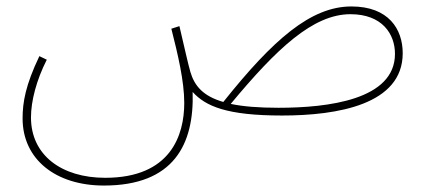

<svg xmlns="http://www.w3.org/2000/svg" viewBox="-20 -345 1323 595"><path d="M302 230C519 230 582 102 577 -60C617 -16 682 13 854 13C1026 13 1228 -21 1228 -180C1228 -255 1184 -325 1069 -325C943 -325 826 -222 672 -29C610 -47 583 -78 570 -122C562 -150 554 -188 536 -264L511 -256C531 -177 551 -94 551 -26C551 74 509 206 306 206C171 206 76 136 76 19C76 -32 93 -97 125 -160L102 -171C59 -81 50 -28 50 22C50 149 153 230 302 230ZM1066 -301C1164 -301 1204 -240 1204 -178C1204 -36 997 -11 843 -11C781 -11 733 -15 695 -23C837 -194 950 -301 1066 -301Z"/></svg>

Font: Noto Sans Arabic UI Th
Style: Regular
Weight: 100
Designer: Monotype Design Team, Nadine Chahine and Nizar Qandah
Foundry: Monotype Imaging Inc.
Version: Version 2.010